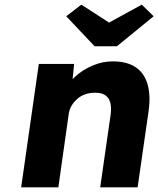

<svg xmlns="http://www.w3.org/2000/svg" viewBox="-20 -806 681 826"><path d="M71 0 147 -531H299L288 -423L255 -411Q271 -447 303.5 -476.5Q336 -506 378.5 -524Q421 -542 465 -542Q525 -542 562.5 -517.5Q600 -493 614.5 -444.5Q629 -396 619 -326L572 0H411L456 -313Q460 -345 454 -366Q448 -387 431 -397.5Q414 -408 387 -407Q366 -407 347 -400.5Q328 -394 313.5 -381.5Q299 -369 289 -353Q279 -337 276 -318L231 0H152Q124 0 104 0Q84 0 71 0ZM387 -607 265 -736 330 -786 463 -700H433L590 -786L641 -736L483 -607Z"/></svg>

Font: Lexend
Style: Bold Italic
Weight: 700
Italic angle: -8.13011°
Designer: Bonnie Shaver-Troup, Thomas Jockin
Foundry: Lexend
Version: Version 1.007